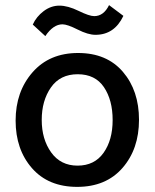

<svg xmlns="http://www.w3.org/2000/svg" viewBox="-20 -721 604 750"><path d="M224 -626Q188 -626 157 -580L108 -625Q122 -656 150.5 -677.5Q179 -699 212 -699Q245 -699 287 -678.5Q329 -658 348 -658Q385 -658 406 -701L462 -659Q427 -585 353 -585Q324 -585 283.5 -605.5Q243 -626 224 -626ZM283.5 -431Q215 -431 179 -379.5Q143 -328 143 -252.5Q143 -177 180 -125.5Q217 -74 283 -74Q349 -74 384.5 -124Q420 -174 420 -252Q420 -330 386 -380.5Q352 -431 283.5 -431ZM460 -440.5Q523 -367 523 -253Q523 -139 458.5 -65Q394 9 281.5 9Q169 9 105 -64Q41 -137 41 -250Q41 -363 107 -438.5Q173 -514 285 -514Q397 -514 460 -440.5Z"/></svg>

Font: Hind Kochi Medium
Style: Regular
Weight: 500
Designer: Dhruvi Tolia
Foundry: Indian Type Foundry
Version: Version 0.702;PS 1.0;hotconv 1.0.81;makeotf.lib2.5.63406